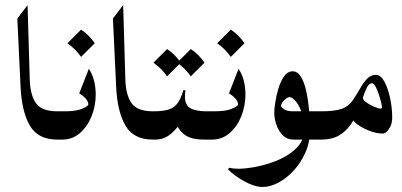

<svg xmlns="http://www.w3.org/2000/svg" viewBox="-20 -554 1596 762"><path d="M207 0Q130.4 0 98.1 -56.2Q65.9 -112.3 61.5 -210.9L48.8 -480.5L89.4 -533.7L98.1 -237.3Q100.1 -176.8 122.8 -144.5Q145.5 -112.3 207 -112.3Q221.2 -112.3 228.5 -92.8Q235.8 -73.2 235.8 -56.2Q235.8 -39.1 228.5 -19.5Q221.2 0 207 0Z M207 -112.3H238.3Q282.2 -112.3 306.4 -122.6Q330.6 -132.8 330.6 -140.1Q330.6 -151.4 319.3 -163.6Q308.1 -175.8 294.4 -183.1L332.5 -280.8Q347.2 -259.3 353.5 -232.9Q359.9 -206.5 359.9 -179.7Q359.9 -133.3 343.3 -92.3Q326.7 -51.3 296.9 -25.6Q267.1 0 227.5 0H207Q194.8 0 189 -20.3Q183.1 -40.5 183.1 -57.6Q183.1 -74.7 189 -93.5Q194.8 -112.3 207 -112.3ZM301.8 -436.5Q335 -414.1 356 -382.3L301.8 -328.1Q281.2 -358.4 247.6 -382.3Z M586.4 0Q509.8 0 477.5 -56.2Q445.3 -112.3 440.9 -210.9L428.2 -480.5L468.8 -533.7L477.5 -237.3Q479.5 -176.8 502.2 -144.5Q524.9 -112.3 586.4 -112.3Q600.6 -112.3 607.9 -92.8Q615.2 -73.2 615.2 -56.2Q615.2 -39.1 607.9 -19.5Q600.6 0 586.4 0Z M586.4 0Q576.2 0 568.6 -16.6Q561 -33.2 561 -56.2Q561 -79.1 568.6 -95.7Q576.2 -112.3 586.4 -112.3H588.9Q627 -112.3 649.4 -119.4Q671.9 -126.5 685.1 -144.8Q698.2 -163.1 708 -196.8L716.3 -195.3Q713.9 -182.6 713.9 -171.4Q713.9 -136.7 735.6 -124.5Q757.3 -112.3 798.8 -112.3H801.3Q812 -112.3 821.3 -95.7Q830.6 -79.1 830.6 -56.2Q830.6 -33.2 821.5 -16.6Q812.5 0 801.3 0H790.5Q739.7 0 714.1 -18.3Q688.5 -36.6 670.4 -81.1L702.1 -75.7Q683.1 -43 656.7 -21.5Q630.4 0 596.2 0ZM643.1 -359.4Q676.3 -336.9 697.3 -305.2L643.1 -251Q622.6 -281.2 588.9 -305.2ZM737.3 -359.4Q770.5 -336.9 791.5 -305.2L737.3 -251Q716.8 -281.2 683.1 -305.2Z M801.3 -112.3H832.5Q876.5 -112.3 900.6 -122.6Q924.8 -132.8 924.8 -140.1Q924.8 -151.4 913.6 -163.6Q902.3 -175.8 888.7 -183.1L926.8 -280.8Q941.4 -259.3 947.8 -232.9Q954.1 -206.5 954.1 -179.7Q954.1 -133.3 937.5 -92.3Q920.9 -51.3 891.1 -25.6Q861.3 0 821.8 0H801.3Q789.1 0 783.2 -20.3Q777.3 -40.5 777.3 -57.6Q777.3 -74.7 783.2 -93.5Q789.1 -112.3 801.3 -112.3ZM896 -436.5Q929.2 -414.1 950.2 -382.3L896 -328.1Q875.5 -358.4 841.8 -382.3Z M1022.9 188Q990.7 188 951.7 166.7Q912.6 145.5 885.3 118.7L888.7 111.8Q905.8 115.7 927.2 115.7Q951.2 115.7 984.4 110.1Q1017.6 104.5 1052.7 93Q1087.9 81.5 1118.2 63.5Q1148.4 45.4 1167.5 20.8Q1186.5 -3.9 1186.5 -36.1Q1186.5 -82.5 1175.8 -111.6Q1165 -140.6 1151.6 -154.5Q1138.2 -168.5 1129.9 -168.5Q1119.6 -168.5 1107.4 -155.8Q1095.2 -143.1 1095.2 -133.3Q1095.2 -128.9 1107.2 -120.6Q1119.1 -112.3 1143.1 -112.3H1255.9Q1268.1 -112.3 1274.2 -92.8Q1280.3 -73.2 1280.3 -56.2Q1280.3 -39.1 1274.2 -19.5Q1268.1 0 1255.9 0H1145Q1119.1 0 1102.1 -17.3Q1085 -34.7 1076.7 -59.6Q1068.4 -84.5 1068.4 -107.4Q1068.4 -120.1 1072.3 -146.7Q1076.2 -173.3 1084.7 -201.9Q1093.3 -230.5 1107.2 -250.7Q1121.1 -271 1141.6 -271Q1160.6 -271 1173.8 -250.2Q1187 -229.5 1194.8 -195.1Q1202.6 -160.6 1206.3 -119.1Q1210 -77.6 1210 -36.1Q1210 11.2 1191.9 51.8Q1173.8 92.3 1145.5 123Q1117.2 153.8 1084.7 170.9Q1052.2 188 1022.9 188Z M1255.9 0Q1243.2 0 1236.8 -19.5Q1230.5 -39.1 1230.5 -56.2Q1230.5 -73.2 1236.8 -92.8Q1243.2 -112.3 1255.9 -112.3Q1308.6 -112.3 1336.9 -122.3Q1365.2 -132.3 1384.8 -163.1Q1398.4 -183.6 1410.6 -205.3Q1422.9 -227.1 1437.3 -241.9Q1451.7 -256.8 1471.7 -256.8Q1491.2 -256.8 1505.6 -230.2Q1520 -203.6 1528.3 -164.3Q1536.6 -125 1536.6 -86.4Q1536.6 -61 1523.9 -42.5Q1511.2 -23.9 1500 -23.9Q1474.1 -23.9 1445.8 -34.9Q1417.5 -45.9 1397.7 -61Q1377.9 -76.2 1377 -87.9L1421.4 -168.5Q1417.5 -159.7 1431.6 -149.2Q1445.8 -138.7 1463.9 -130.9Q1481.9 -123 1490.7 -123Q1496.1 -123 1496.1 -127.9Q1496.1 -133.3 1492.4 -148.4Q1488.8 -163.6 1482.9 -180.9Q1477.1 -198.2 1470.2 -210.9Q1463.4 -223.6 1456.5 -223.6Q1444.8 -223.6 1436.5 -207.5Q1428.2 -191.4 1419.9 -166Q1411.6 -140.6 1400.1 -112.1Q1388.7 -83.5 1370.6 -57.9Q1352.5 -32.2 1324.7 -16.1Q1296.9 0 1255.9 0Z"/></svg>

Font: Lateef SemiBold
Style: Regular
Weight: 600
Designer: SIL International
Foundry: SIL International
Version: Version 4.200